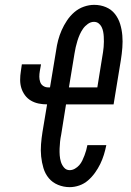

<svg xmlns="http://www.w3.org/2000/svg" viewBox="-20 -763 540 791"><path d="M267 8Q242 8 219 -1.5Q196 -11 181 -29Q166 -47 159 -70.5Q152 -94 149.5 -118.5Q147 -143 149 -168.5Q151 -194 155 -219L174 -333Q156 -333 139 -336.5Q122 -340 107.5 -348.5Q93 -357 83 -370.5Q73 -384 68 -400Q63 -416 63 -434Q63 -452 66 -470L70 -498H149L144 -470Q142 -458 142 -447Q142 -436 145.5 -425.5Q149 -415 158 -409Q167 -403 178 -403H186L211 -554Q214 -576 219.5 -597Q225 -618 234 -638.5Q243 -659 256 -678.5Q269 -698 286.5 -713Q304 -728 325.5 -735.5Q347 -743 368 -743Q394 -743 416.5 -733.5Q439 -724 453.5 -705.5Q468 -687 475 -664Q482 -641 484 -616.5Q486 -592 484 -566.5Q482 -541 478 -516L448 -333H252L232 -208Q229 -194 227.5 -179.5Q226 -165 225.5 -151Q225 -137 226 -123Q227 -109 231 -96Q235 -83 244 -72.5Q253 -62 267 -62Q278 -62 288.5 -68Q299 -74 306.5 -82.5Q314 -91 319 -101.5Q324 -112 328 -122.5Q332 -133 335 -143.5Q338 -154 340 -165H418Q414 -145 408 -125.5Q402 -106 393 -87.5Q384 -69 371.5 -51.5Q359 -34 343 -20Q327 -6 307 1Q287 8 267 8ZM264 -403H381L401 -527Q403 -538 404.5 -548.5Q406 -559 407 -569.5Q408 -580 408 -591Q408 -602 407.5 -612Q407 -622 405 -632.5Q403 -643 398.5 -652Q394 -661 386 -667Q378 -673 367 -673Q354 -673 342 -664.5Q330 -656 322 -644.5Q314 -633 308.5 -620.5Q303 -608 299 -595Q295 -582 292 -569Q289 -556 287 -543Z"/></svg>

Font: Iosevka SS04 Oblique
Style: Regular
Weight: 400
Italic angle: -9°
Monospace: yes
Designer: Belleve Invis
Foundry: Belleve Invis
Version: Version 19.0.0; ttfautohint (v1.8.4)